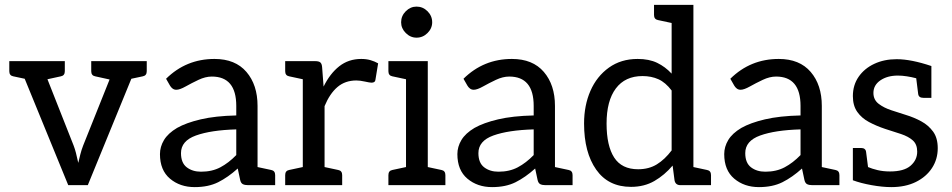

<svg xmlns="http://www.w3.org/2000/svg" viewBox="-20 -757 3891 785"><path d="M259 0 81 -435 34 -445Q18 -448 18 -466V-507H245V-466Q245 -448 229 -445L174 -433L281 -162Q286 -149 290.5 -132Q295 -115 300 -91Q304 -108 308.5 -126Q313 -144 320 -162L428 -432L369 -445Q353 -448 353 -466V-507H580V-466Q580 -448 564 -445L517 -435L339 0Z M776 8Q716 8 675 -26.5Q634 -61 634 -127Q634 -157 650.5 -184.5Q667 -212 704 -234Q741 -255 800.5 -269Q860 -283 946 -285V-324Q946 -444 846 -444Q820 -444 791.5 -430.5Q763 -417 739 -403.5Q715 -390 701 -390Q692 -390 685.5 -395Q679 -400 675 -407L659 -435Q741 -516 857 -516Q942 -516 987.5 -463Q1033 -410 1033 -324V-74L1089 -62Q1105 -59 1105 -41V0H994Q981 0 973 -4Q965 -8 962 -21L952 -68Q912 -32 872 -12Q832 8 776 8ZM802 -55Q847 -55 881 -73Q915 -91 946 -123V-228Q842 -225 781 -203Q720 -181 720 -131Q720 -91 743.5 -73Q767 -55 802 -55Z M1146 0V-41Q1146 -59 1162 -62L1218 -74V-433L1162 -445Q1146 -448 1146 -466V-507H1269Q1284 -507 1290 -501.5Q1296 -496 1297 -482L1303 -403Q1329 -456 1367 -486Q1405 -516 1457 -516Q1478 -516 1495 -511Q1512 -506 1526 -498L1515 -431Q1514 -419 1499 -419Q1492 -419 1472 -423.5Q1452 -428 1437 -428Q1391 -428 1359.5 -401Q1328 -374 1307 -323V-74L1363 -62Q1379 -59 1379 -41V0Z M1568 0V-41Q1568 -59 1584 -62L1640 -74V-433L1584 -445Q1568 -448 1568 -466V-507H1729V-74L1785 -62Q1801 -59 1801 -41V0ZM1683 -603Q1658 -603 1639 -622Q1620 -641 1620 -666Q1620 -692 1639 -711Q1658 -730 1683 -730Q1709 -730 1728 -711Q1747 -692 1747 -666Q1747 -641 1728 -622Q1709 -603 1683 -603Z M1992 8Q1932 8 1891 -26.5Q1850 -61 1850 -127Q1850 -157 1866.5 -184.5Q1883 -212 1920 -234Q1957 -255 2016.5 -269Q2076 -283 2162 -285V-324Q2162 -444 2062 -444Q2036 -444 2007.5 -430.5Q1979 -417 1955 -403.5Q1931 -390 1917 -390Q1908 -390 1901.5 -395Q1895 -400 1891 -407L1875 -435Q1957 -516 2073 -516Q2158 -516 2203.5 -463Q2249 -410 2249 -324V-74L2305 -62Q2321 -59 2321 -41V0H2210Q2197 0 2189 -4Q2181 -8 2178 -21L2168 -68Q2128 -32 2088 -12Q2048 8 1992 8ZM2018 -55Q2063 -55 2097 -73Q2131 -91 2162 -123V-228Q2058 -225 1997 -203Q1936 -181 1936 -131Q1936 -91 1959.5 -73Q1983 -55 2018 -55Z M2560 7Q2467 7 2417.5 -63.5Q2368 -134 2368 -252Q2368 -326 2394 -385.5Q2420 -445 2469.5 -480.5Q2519 -516 2587 -516Q2634 -516 2667 -500Q2700 -484 2726 -456V-663L2670 -675Q2654 -678 2654 -696V-737H2815V-74L2871 -62Q2887 -59 2887 -41V0H2762Q2742 0 2738 -19L2730 -80Q2697 -41 2655.5 -17Q2614 7 2560 7ZM2589 -65Q2633 -65 2665.5 -85Q2698 -105 2726 -142V-387Q2701 -420 2672 -433Q2643 -446 2607 -446Q2536 -446 2498 -395.5Q2460 -345 2460 -252Q2460 -161 2491 -113Q2522 -65 2589 -65Z M3083 8Q3023 8 2982 -26.5Q2941 -61 2941 -127Q2941 -157 2957.5 -184.5Q2974 -212 3011 -234Q3048 -255 3107.5 -269Q3167 -283 3253 -285V-324Q3253 -444 3153 -444Q3127 -444 3098.5 -430.5Q3070 -417 3046 -403.5Q3022 -390 3008 -390Q2999 -390 2992.5 -395Q2986 -400 2982 -407L2966 -435Q3048 -516 3164 -516Q3249 -516 3294.5 -463Q3340 -410 3340 -324V-74L3396 -62Q3412 -59 3412 -41V0H3301Q3288 0 3280 -4Q3272 -8 3269 -21L3259 -68Q3219 -32 3179 -12Q3139 8 3083 8ZM3109 -55Q3154 -55 3188 -73Q3222 -91 3253 -123V-228Q3149 -225 3088 -203Q3027 -181 3027 -131Q3027 -91 3050.5 -73Q3074 -55 3109 -55Z M3624 8Q3588 8 3543.5 0Q3499 -8 3467 -20V-152H3500Q3519 -152 3521 -136L3529 -74Q3545 -67 3568 -61.5Q3591 -56 3619 -56Q3676 -56 3703 -79.5Q3730 -103 3730 -137Q3730 -167 3712 -183Q3694 -199 3664 -209Q3634 -219 3599 -230Q3563 -242 3533 -258Q3503 -274 3485 -299.5Q3467 -325 3467 -364Q3467 -409 3490.5 -443Q3514 -477 3554.5 -496Q3595 -515 3646 -515Q3705 -515 3788 -487V-357H3755Q3736 -357 3734 -373L3726 -437Q3707 -442 3687.5 -445Q3668 -448 3651 -448Q3608 -448 3579.5 -428.5Q3551 -409 3551 -377Q3551 -349 3572.5 -332.5Q3594 -316 3625 -306Q3656 -296 3684 -287Q3717 -277 3746.5 -261Q3776 -245 3795 -219Q3814 -193 3814 -151Q3814 -106 3790.5 -70Q3767 -34 3724.5 -13Q3682 8 3624 8Z"/></svg>

Font: Aleo
Style: Regular
Weight: 400
Designer: Alessio Laiso
Foundry: Alessio Laiso
Version: Version 2.001; ttfautohint (v1.8.4.7-5d5b);gftools[0.9.29]